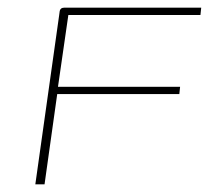

<svg xmlns="http://www.w3.org/2000/svg" viewBox="-20 -480 544 500"><path d="M72 0 134 -440Q135 -447 135.5 -451Q136 -455 139 -457.5Q142 -460 147 -460H504L502 -441H158L131 -254H449L447 -235H129L96 0Z"/></svg>

Font: Genos Thin Thin
Style: Italic
Weight: 250
Italic angle: -8°
Version: Version 1.010